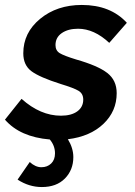

<svg xmlns="http://www.w3.org/2000/svg" viewBox="-45 -554 545 775"><path d="M262 -314Q350 -289 388 -259.5Q426 -230 426 -178Q426 -105 372.5 -54Q319 -3 229 8Q251 44 251 80Q251 132 217 166.5Q183 201 124 201Q72 201 26 171L75 100Q98 121 122 121Q146 121 161.5 106Q177 91 177 65Q177 34 156 9Q36 -1 -25 -71L42 -155Q118 -87 201 -87Q243 -87 267 -104.5Q291 -122 291 -152Q291 -176 272 -187.5Q253 -199 200 -215Q115 -242 82 -266.5Q49 -291 49 -339Q49 -422 117 -478Q185 -534 285 -534Q401 -534 467 -462L396 -381Q335 -438 270 -438Q230 -438 204.5 -420.5Q179 -403 179 -372Q179 -350 196 -339.5Q213 -329 262 -314Z"/></svg>

Font: Raleway-v4020
Style: Bold Italic
Weight: 700
Italic angle: -12°
Designer: Matt McInerney, Pablo Impallari, Rodrigo Fuenzalida
Foundry: Matt McInerney, Pablo Impallari, Rodrigo Fuenzalida
Version: Version 4.020;PS 004.020;hotconv 1.0.88;makeotf.lib2.5.64775